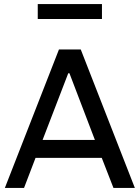

<svg xmlns="http://www.w3.org/2000/svg" viewBox="-20 -931 692 951"><path d="M648 0H542L484 -149H156L99 0H4L272 -686H380ZM318 -568 191 -238H450L324 -568ZM485 -837H167V-911H485Z"/></svg>

Font: Chivo
Style: Regular
Weight: 400
Designer: Hector Gatti
Foundry: Omnibus-Type
Version: Version 1.003